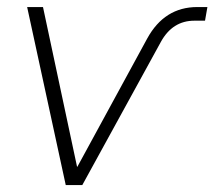

<svg xmlns="http://www.w3.org/2000/svg" viewBox="-20 -536 621 556"><path d="M170.4 0 58.6 -515.6H104.5L203.1 -53.2H204.1L406.2 -424.3Q456.1 -515.6 551.3 -515.6H580.6L573.7 -476.1H543Q479.5 -476.1 445.8 -414.6L218.3 0Z"/></svg>

Font: Inter Display ExtraLight
Style: Italic
Weight: 200
Italic angle: -9.39999°
Designer: Rasmus Andersson
Foundry: rsms
Version: Version 4.000;git-a52131595